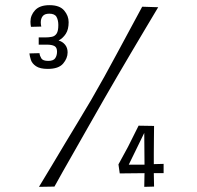

<svg xmlns="http://www.w3.org/2000/svg" viewBox="-20 -723 765 744"><path d="M131 1Q157 -41 182 -83.5Q207 -126 232.5 -168Q258 -210 283.5 -252.5Q309 -295 334 -337Q360 -382 385 -427Q410 -472 434 -517Q458 -562 482.5 -607Q507 -652 531 -697L593 -695Q567 -651 540.5 -607Q514 -563 488 -518.5Q462 -474 436 -430Q410 -386 385 -342Q352 -285 320 -228Q288 -171 255.5 -114.5Q223 -58 191 0ZM165 -456Q135 -456 119.5 -466.5Q104 -477 99.5 -491.5Q95 -506 94 -516L133 -517Q134 -507 140 -497Q146 -487 167 -487Q187 -487 194 -497.5Q201 -508 201 -523Q201 -539 191 -544.5Q181 -550 161 -550Q158 -550 152 -550Q146 -550 140 -550Q134 -550 130 -550V-578Q137 -578 144 -578Q151 -578 156 -578Q170 -578 181.5 -580.5Q193 -583 199.5 -593Q206 -603 206 -626Q206 -645 199 -657.5Q192 -670 171 -670Q153 -670 145.5 -660.5Q138 -651 138 -636Q138 -632 138.5 -628.5Q139 -625 140 -620L100 -619Q99 -624 98.5 -629Q98 -634 98 -639Q98 -664 116 -683.5Q134 -703 172 -703Q211 -703 228.5 -682.5Q246 -662 246 -637Q246 -609 235 -592Q224 -575 207 -566Q222 -562 232 -550Q242 -538 242 -520Q242 -497 224.5 -476.5Q207 -456 165 -456ZM539 1 540 -52 444 -51 439 -86 476 -154Q487 -175 497.5 -197Q508 -219 517 -236L577 -235Q577 -219 576.5 -189Q576 -159 576 -127V-87L614 -88V-52H576L577 0ZM479 -85H540L539 -208Z"/></svg>

Font: Truculenta Light
Style: Regular
Weight: 300
Version: Version 1.002